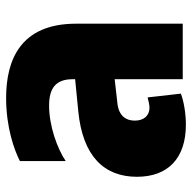

<svg xmlns="http://www.w3.org/2000/svg" viewBox="-20 -582 613 612"><g transform="rotate(-90 286.0 -276.5)"><path d="M194 10C231 10 270 3 293 -6L281 -112C272 -110 259 -106 248 -106C223 -106 207 -124 207 -153C207 -181 222 -203 260 -208L339 -217V0H516V-340C516 -516 402 -563 279 -563C185 -563 113 -537 78 -519V-373C118 -400 190 -426 255 -426C310 -426 339 -405 339 -351V-343L237 -333C94 -319 28 -251 28 -146C28 -47 87 10 194 10Z"/></g></svg>

Font: Noto Sans Thai SemCond Blk
Style: Regular
Weight: 900
Width: 4
Designer: Monotype Design Team
Foundry: Monotype Imaging Inc.
Version: Version 2.002